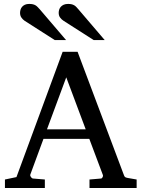

<svg xmlns="http://www.w3.org/2000/svg" viewBox="-20 -948 714 968"><path d="M314 -558.1 216.8 -295.9H412.1ZM431.2 0V-43L488.8 -47.9Q493.7 -47.9 497.1 -54.4Q500.5 -61 499 -64.9L430.2 -248H199.2L132.8 -67.9Q131.8 -64.9 132.8 -61.5Q133.8 -58.1 136.2 -54.9Q138.7 -51.8 141.6 -49.8Q144.5 -47.9 147 -47.9L206.1 -43V0H4.9V-43L63 -55.2L295.9 -687H371.1L603 -69.8Q606.4 -59.6 609.6 -56.2Q612.8 -52.7 624 -50.8L668.9 -43V0ZM255.9 -746.1 104 -843.3Q94.2 -850.1 87.6 -859.9Q81.1 -869.6 81.1 -883.3Q81.1 -891.1 83.5 -899.2Q85.9 -907.2 91.3 -913.6Q96.7 -919.9 105.5 -924.1Q114.3 -928.2 127 -928.2Q137.7 -928.2 145.3 -926.5Q152.8 -924.8 158.7 -921.4Q164.6 -918 169.4 -912.8Q174.3 -907.7 180.2 -901.4L313 -746.1ZM452.1 -746.1 300.3 -843.3Q289.6 -850.1 282.7 -859.9Q275.9 -869.6 275.9 -883.3Q275.9 -891.1 278.3 -899.2Q280.8 -907.2 286.4 -913.6Q292 -919.9 301 -924.1Q310.1 -928.2 323.2 -928.2Q333.5 -928.2 340.8 -926.5Q348.1 -924.8 354 -921.4Q359.9 -918 364.7 -912.8Q369.6 -907.7 375 -901.4L507.8 -746.1Z"/></svg>

Font: Charis SIL
Style: Regular
Weight: 400
Foundry: SIL International
Version: Version 4.112